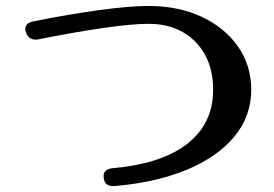

<svg xmlns="http://www.w3.org/2000/svg" viewBox="-20 -626 920 645"><path d="M365 -1Q328 2 328 -35Q328 -58 359 -61Q525 -76 610.5 -144Q696 -212 696 -324Q696 -392 669 -441.5Q642 -491 593.5 -518.5Q545 -546 479 -546Q424 -546 327 -532Q230 -518 110 -494Q107 -493 104 -493Q101 -493 99 -493Q77 -493 68 -515Q65 -523 65 -529Q65 -548 91 -554Q210 -578 313 -592Q416 -606 479 -606Q579 -606 656.5 -570Q734 -534 779 -470.5Q824 -407 824 -324Q824 -236 767.5 -167.5Q711 -99 608 -56Q505 -13 365 -1Z"/></svg>

Font: Yusei Magic
Style: Regular
Weight: 400
Designer: Tanukizamurai
Foundry: Yusei Magic Project
Version: Version 1.200